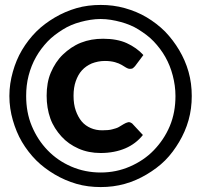

<svg xmlns="http://www.w3.org/2000/svg" viewBox="-20 -751 815 778"><path d="M500 -256C493 -254 487 -252 481 -248C475 -244 468 -240 461 -236C454 -232 446 -230 435 -227C425 -224 410 -223 394 -223C377 -223 362 -226 348 -232C334 -238 321 -247 311 -259C301 -271 293 -286 287 -303C281 -320 278 -340 278 -363C278 -385 281 -405 287 -422C293 -439 301 -454 312 -466C323 -478 336 -487 352 -494C368 -500 385 -504 405 -504C422 -504 435 -502 446 -499C457 -496 466 -492 473 -488C480 -484 486 -480 491 -477C496 -474 501 -472 507 -472C513 -472 517 -473 520 -476C523 -479 526 -481 528 -484L561 -528C543 -548 520 -564 494 -576C468 -588 435 -594 398 -594C365 -594 336 -589 308 -578C280 -567 256 -550 235 -530C214 -510 198 -485 186 -457C174 -429 169 -397 169 -363C169 -330 174 -299 184 -271C194 -243 210 -219 229 -198C248 -177 271 -161 298 -149C325 -137 355 -131 388 -131C426 -131 460 -138 488 -150C516 -162 540 -180 559 -204L518 -248C516 -251 513 -252 510 -254C507 -256 504 -256 500 -256ZM18 -362C18 -328 23 -295 32 -264C41 -233 53 -203 69 -176C85 -149 105 -123 127 -101C149 -79 175 -60 202 -44C229 -28 259 -15 290 -6C321 3 354 7 388 7C422 7 454 3 486 -6C518 -15 547 -28 574 -44C601 -60 627 -79 649 -101C671 -123 690 -149 706 -176C722 -203 735 -232 744 -264C753 -296 757 -328 757 -362C757 -396 753 -428 744 -460C735 -492 722 -521 706 -548C690 -575 671 -600 649 -623C627 -645 601 -665 574 -681C547 -697 518 -709 486 -718C454 -727 422 -731 388 -731C354 -731 321 -727 290 -718C259 -709 229 -696 202 -680C175 -664 149 -645 127 -623C105 -601 85 -575 69 -548C53 -521 41 -492 32 -460C23 -428 18 -396 18 -362ZM86 -362C86 -391 89 -418 96 -445C103 -472 113 -497 126 -520C139 -543 155 -564 173 -583C191 -602 212 -617 234 -631C256 -645 280 -655 306 -662C332 -669 360 -674 388 -674C416 -674 443 -669 469 -662C495 -655 520 -645 542 -631C564 -617 585 -602 603 -583C621 -564 637 -543 650 -520C663 -497 673 -472 680 -445C687 -418 691 -391 691 -362C691 -319 684 -278 668 -240C652 -202 630 -170 603 -142C576 -114 543 -92 506 -76C469 -60 430 -52 388 -52C346 -52 306 -60 269 -76C232 -92 200 -114 173 -142C146 -170 125 -202 109 -240C93 -278 86 -319 86 -362Z"/></svg>

Font: SVN-Aleo
Style: Bold
Weight: 700
Designer: Alessio Laiso
Version: Version 1.2.2